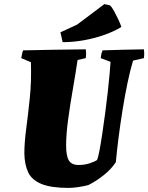

<svg xmlns="http://www.w3.org/2000/svg" viewBox="-20 -906 724 938"><path d="M315 12Q229 12 182 -7.5Q135 -27 117.5 -64.5Q100 -102 99 -156Q99 -209 108 -276.5Q117 -344 125.5 -426Q134 -508 131 -602L84 -622Q86 -632 87.5 -641Q89 -650 93 -660Q170 -662 246.5 -663Q323 -664 399 -665Q402 -644 399 -622L359 -613Q349 -545 335.5 -468Q322 -391 312.5 -319.5Q303 -248 303 -196Q303 -144 316.5 -122Q330 -100 364 -100Q394 -100 419 -108.5Q444 -117 454 -124Q460 -138 466.5 -173Q473 -208 480 -255Q487 -302 494 -354.5Q501 -407 506.5 -456.5Q512 -506 515.5 -545Q519 -584 520 -604L472 -622Q473 -632 475 -641Q477 -650 481 -660Q531 -662 582 -663Q633 -664 683 -665Q686 -644 683 -622L630 -610Q616 -563 603 -501Q590 -439 579 -370.5Q568 -302 559.5 -236Q551 -170 546 -114Q524 -80 487 -50.5Q450 -21 412 -2Q390 4 362.5 8Q335 12 315 12ZM286 -700Q284 -709 282 -718Q280 -727 278 -736L275 -748L357 -786L490 -886L517 -880Q527 -871 537.5 -851.5Q548 -832 558 -811Q568 -790 573 -774L569 -772Q536 -752 489.5 -735.5Q443 -719 390.5 -709.5Q338 -700 286 -700Z"/></svg>

Font: Labrada Black
Style: Italic
Weight: 900
Italic angle: -7°
Designer: Mercedes Jáuregui
Foundry: Omnibus-Type Team
Version: Version 1.000; ttfautohint (v1.8.4.7-5d5b)